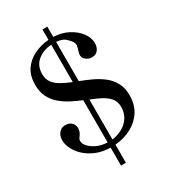

<svg xmlns="http://www.w3.org/2000/svg" viewBox="-226 -915 1017 1157"><g transform="rotate(-30 282.5 -336.5)"><path d="M264 137V12Q209 11 166 -7Q123 -25 93 -53Q63 -81 48 -112.5Q33 -144 33 -172Q33 -205 53 -225.5Q73 -246 102 -242Q129 -239 142 -221.5Q155 -204 153 -181.5Q151 -159 134 -138Q124 -126 124.5 -113.5Q125 -101 129 -94Q143 -67 179 -46.5Q215 -26 264 -24V-318Q227 -333 190.5 -352Q154 -371 124.5 -396.5Q95 -422 77 -457.5Q59 -493 59 -542Q59 -604 86.5 -645.5Q114 -687 161 -710Q208 -733 264 -738V-810H298V-739Q357 -736 401.5 -712Q446 -688 471.5 -653Q497 -618 497 -581Q497 -553 482 -534Q467 -515 440 -515Q413 -515 393.5 -534.5Q374 -554 387 -589Q392 -604 395 -619Q398 -634 390 -647Q382 -662 361 -681.5Q340 -701 298 -704V-431Q338 -416 377.5 -397.5Q417 -379 449.5 -353.5Q482 -328 501.5 -291.5Q521 -255 521 -204Q521 -142 492.5 -96Q464 -50 413.5 -22.5Q363 5 298 11V137ZM298 -25Q337 -30 370 -48.5Q403 -67 422.5 -98Q442 -129 442 -168Q442 -206 422 -230Q402 -254 369.5 -271Q337 -288 298 -303ZM264 -444V-704Q206 -700 167 -667.5Q128 -635 128 -577Q128 -541 146.5 -517Q165 -493 196 -476Q227 -459 264 -444Z"/></g></svg>

Font: Zen Old Mincho SemiBold
Style: Regular
Weight: 600
Version: Version 1.500